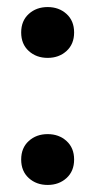

<svg xmlns="http://www.w3.org/2000/svg" viewBox="-20 -518 270 544"><path d="M40 -426Q40 -459 61.5 -478.5Q83 -498 115 -498Q147 -498 168.5 -478.5Q190 -459 190 -426Q190 -393 168.5 -373.5Q147 -354 115 -354Q83 -354 61.5 -373.5Q40 -393 40 -426ZM40 -66Q40 -99 61.5 -118.5Q83 -138 115 -138Q147 -138 168.5 -118.5Q190 -99 190 -66Q190 -33 168.5 -13.5Q147 6 115 6Q83 6 61.5 -13.5Q40 -33 40 -66Z"/></svg>

Font: Minipax
Style: Regular
Weight: 400
Designer: Raphaël Ronot
Foundry: Velvetyne Type Foundry
Version: Version 1.000